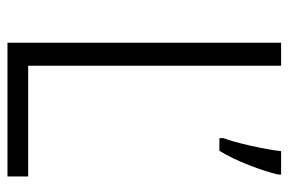

<svg xmlns="http://www.w3.org/2000/svg" viewBox="-146 -608 754 501"><g transform="rotate(90 230.5 -357.0)"><path d="M91 0H440V-54H151V-714H91ZM435 -706V-714H374C370 -676 352 -593 340 -564V-553H373C399 -594 425 -664 435 -706Z"/></g></svg>

Font: Noto Sans Bengali SemiCondensed Light
Style: Regular
Weight: 300
Width: 4
Designer: Joana Ranito - Universal Thirst; Jelle Bosma - Monotype Design Team
Foundry: Universal Thirst ehf.
Version: Version 3.000